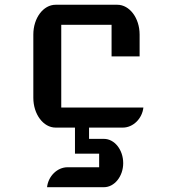

<svg xmlns="http://www.w3.org/2000/svg" viewBox="-20 -531 707 799"><path d="M118.7 -124C118.7 -55.7 160.2 0 211.4 0H491.2C534.2 0 571.8 -37.6 576.7 -83.5H234.9V-427.7H444.3V-296.4H561V-387.2C561 -456.1 519 -511.2 468.3 -511.2H211.4C160.2 -511.2 118.7 -456.1 118.7 -387.2ZM292 0V108.4H392.6V165H261.2C217.8 165 180.7 202.6 175.8 248H412.6C456.5 248 492.7 202.6 492.7 147.9C492.7 92.3 456.5 46.9 412.6 46.9H350.6V0Z"/></svg>

Font: Atomic Age
Style: Regular
Weight: 400
Designer: James Grieshaber
Foundry: James Grieshaber
Version: Version 1.002